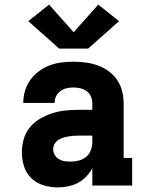

<svg xmlns="http://www.w3.org/2000/svg" viewBox="-20 -806 640 834"><path d="M231 8Q200 8 169.5 -1Q139 -10 116.5 -31.5Q94 -53 84.5 -83Q75 -113 75 -144Q75 -173 83 -201.5Q91 -230 109.5 -252.5Q128 -275 153.5 -290Q179 -305 207 -314Q235 -323 264 -326Q293 -329 322 -329H381V-357Q381 -372 375 -386.5Q369 -401 356.5 -410Q344 -419 329 -422.5Q314 -426 298 -426Q283 -426 268.5 -422.5Q254 -419 242 -410Q230 -401 223.5 -387.5Q217 -374 217 -359H81Q81 -385 88.5 -411Q96 -437 111.5 -458.5Q127 -480 148.5 -496Q170 -512 194.5 -521.5Q219 -531 245.5 -534.5Q272 -538 298 -538Q325 -538 352 -534.5Q379 -531 404 -522Q429 -513 451.5 -497Q474 -481 489 -458.5Q504 -436 510.5 -410Q517 -384 517 -357V-120H554V0H381V-75Q370 -55 354 -38.5Q338 -22 318 -11.5Q298 -1 275.5 3.5Q253 8 231 8ZM286 -104Q304 -104 322 -108.5Q340 -113 354 -124.5Q368 -136 374.5 -153.5Q381 -171 381 -189V-217H322Q310 -217 298.5 -216Q287 -215 275.5 -213Q264 -211 253 -207.5Q242 -204 232.5 -197.5Q223 -191 217 -180.5Q211 -170 211 -159Q211 -145 217.5 -133.5Q224 -122 235.5 -115Q247 -108 260 -106Q273 -104 286 -104ZM237 -595 103 -714 193 -786 300 -666 407 -786 497 -714 363 -595Z"/></svg>

Font: Iosevka Slab Heavy Extended
Style: Regular
Weight: 900
Width: 7
Monospace: yes
Designer: Belleve Invis
Foundry: Belleve Invis
Version: Version 11.1.0; ttfautohint (v1.8.3)